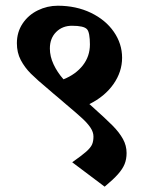

<svg xmlns="http://www.w3.org/2000/svg" viewBox="-20 -624 532 688"><path d="M308.1 -244.1Q360.4 -197.3 383.8 -173.6Q407.2 -149.9 420.4 -126.2Q433.6 -102.5 433.6 -75.7Q433.6 -53.7 426.5 -36.1Q419.4 -18.6 402.8 0.2Q386.2 19 355 44.9L238.8 -42.5Q273.4 -66.9 289.1 -80.8Q304.7 -94.7 309.8 -106.2Q314.9 -117.7 314.9 -134.8Q314.9 -150.4 304.4 -166.3Q293.9 -182.1 274.9 -199.7Q255.9 -217.3 216.3 -250.5Q202.1 -262.7 185.5 -276.9Q179.7 -281.7 172.4 -287.8Q165 -293.9 156.2 -301.8Q112.8 -337.9 90.6 -360.1Q68.4 -382.3 54.4 -408.9Q40.5 -435.5 40.5 -469.2Q40.5 -508.8 61 -539.6Q81.5 -570.3 115.5 -586.9Q149.4 -603.5 187 -603.5Q252.9 -603.5 305.7 -578.1Q358.4 -552.7 387.9 -510Q417.5 -467.3 417.5 -417Q417.5 -366.7 386.5 -322.5Q355.5 -278.3 300.3 -251ZM207.5 -339.8Q251.5 -357.4 276.9 -389.9Q302.2 -422.4 302.2 -464.8Q302.2 -484.9 299.6 -499.5Q296.9 -514.2 291.5 -519.5Q280.3 -531.7 237.8 -531.7Q203.6 -531.7 181.2 -509.3Q158.7 -486.8 158.7 -450.2Q158.7 -421.9 171.9 -393.6Q185.1 -365.2 207.5 -339.8Z"/></svg>

Font: Vesper Libre Heavy
Style: Regular
Weight: 900
Designer: Robert Keller & Kimya Gandhi
Foundry: Mota Italic
Version: Version 1.058